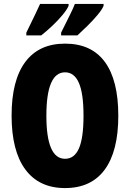

<svg xmlns="http://www.w3.org/2000/svg" viewBox="-20 -947 661 977"><path d="M582 -358Q582 -178 513 -84Q444 10 311 10Q179 10 109 -84.5Q39 -179 39 -359Q39 -538 108.5 -631.5Q178 -725 311 -725Q445 -725 513.5 -632Q582 -539 582 -358ZM216 -358Q216 -139 311 -139Q359 -139 382 -192.5Q405 -246 405 -358Q405 -471 381.5 -525Q358 -579 311 -579Q216 -579 216 -358ZM507 -917Q499 -898 476 -870.5Q453 -843 425 -815.5Q397 -788 374 -767H291V-781Q318 -835 336 -871.5Q354 -908 361 -927H507ZM329 -917Q320 -897 298 -870.5Q276 -844 247.5 -817Q219 -790 190 -767H114V-781Q141 -836 158.5 -872.5Q176 -909 184 -927H329Z"/></svg>

Font: Noto Sans Tamil ExtraCondensed Black
Style: Regular
Weight: 900
Width: 2
Designer: Jelle Bosma - Monotype Design Team
Foundry: Monotype Imaging Inc.
Version: Version 2.004; ttfautohint (v1.8.4.7-5d5b)